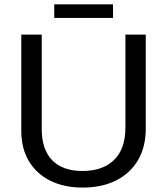

<svg xmlns="http://www.w3.org/2000/svg" viewBox="-20 -846 762 876"><path d="M356.9 9.8Q272.5 9.8 209.5 -21.5Q146.5 -52.7 111.8 -110.8Q77.1 -168.9 77.1 -250V-688H170.4V-257.8Q170.4 -163.6 218.3 -114.7Q266.1 -65.9 356.4 -65.9Q449.2 -65.9 500.7 -116.5Q552.2 -167 552.2 -264.2V-688H645V-258.8Q645 -175.3 609.6 -115.2Q574.2 -55.2 509.5 -22.7Q444.8 9.8 356.9 9.8ZM227.5 -826.2H495.6V-764.2H227.5Z"/></svg>

Font: Arimo
Style: Regular
Weight: 400
Designer: Steve Matteson
Foundry: Monotype Imaging Inc.
Version: Version 1.33